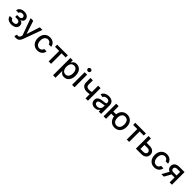

<svg xmlns="http://www.w3.org/2000/svg" viewBox="695 -3209 5867 5867"><g transform="rotate(45 3628.0 -275.5)"><path d="M39.1 -144.2H147.7Q148.8 -127.5 156.8 -114.5Q164.8 -101.6 178.3 -92.7Q191.8 -83.8 210.4 -79.2Q229 -74.6 251.4 -74.6Q297.2 -74.6 329.5 -94.1Q361.9 -113.6 361.9 -155.5Q361.9 -174 354.9 -189.3Q348 -204.5 335 -215.4Q322.1 -226.2 303.8 -232.2Q285.5 -238.3 262.8 -238.3H174V-321.7H262.8Q285.2 -321.7 302 -327.2Q318.9 -332.7 330.1 -342.3Q341.3 -351.9 346.9 -365.2Q352.6 -378.6 352.6 -393.8Q352.6 -410.5 346.6 -424.2Q340.6 -437.9 328.8 -447.6Q317.1 -457.4 300.2 -462.7Q283.4 -468 262.1 -468Q246.1 -468 228.5 -464.3Q210.9 -460.6 196 -452.4Q181.1 -444.2 171 -430.9Q160.9 -417.6 159.8 -398.8H52.6Q53.3 -433.2 68.9 -461.5Q84.5 -489.7 111.7 -509.9Q138.8 -530.2 176 -541.4Q213.1 -552.6 256.7 -552.6Q349.1 -552.6 401.6 -509.9Q454.9 -467 454.9 -399.9Q454.9 -377.1 447.8 -358.8Q440.7 -340.6 427.9 -326.3Q415.1 -312.1 397.4 -301.8Q379.6 -291.5 358.3 -285.2V-279.5Q384.6 -277.7 404.7 -266.9Q424.7 -256 438.6 -238.8Q452.4 -221.6 459.5 -199.2Q466.6 -176.8 466.6 -151.6Q466.6 -114.3 450.6 -84.2Q434.7 -54 406.1 -32.8Q377.5 -11.7 338.2 -0.4Q299 11 252.5 11Q207 11 168.5 0.2Q130 -10.7 101.7 -30.9Q73.5 -51.1 57 -79.9Q40.5 -108.7 39.1 -144.2Z M533.4 -545.5H647L785.2 -122.2H790.8L929 -545.5H1043L818.2 72.8Q794.4 137.1 751.8 170.8Q709.2 204.5 643.5 204.5Q619.7 204.5 600.1 200.8Q580.6 197.1 571 192.8L596.6 105.8Q618.3 112.6 640.3 112.6Q657.7 112.6 670.1 107.6Q682.5 102.6 691.6 93.6Q700.6 84.5 707.4 71.7Q714.1 58.9 719.8 43.3L733 7.1Z M1118.3 -270.2Q1118.3 -327.4 1134.4 -378.7Q1150.6 -430 1182.5 -468.8Q1214.5 -507.5 1261.9 -530Q1309.3 -552.6 1371.4 -552.6Q1418 -552.6 1457.4 -539.4Q1496.8 -526.3 1526.3 -502.1Q1555.8 -478 1574 -444.2Q1592.3 -410.5 1596.6 -369.3H1493.3Q1484.7 -407.7 1454.5 -435.4Q1424.4 -463.1 1373.2 -463.1Q1306.8 -463.1 1266.3 -411.9Q1225.5 -360.4 1225.5 -272.7Q1225.5 -249.3 1228.9 -225.9Q1232.2 -202.4 1239.7 -180.9Q1247.2 -159.4 1258.9 -140.8Q1270.6 -122.2 1286.9 -108.3Q1303.3 -94.5 1324.8 -86.6Q1346.2 -78.8 1373.2 -78.8Q1396 -78.8 1415.7 -85.2Q1435.4 -91.6 1451 -103.7Q1466.6 -115.8 1477.5 -133.2Q1488.3 -150.6 1493.3 -172.6H1596.6Q1592.3 -132.8 1574.9 -99.3Q1557.5 -65.7 1528.6 -41.2Q1499.6 -16.7 1460.2 -2.8Q1420.8 11 1372.5 11Q1311.4 11 1264.2 -10.7Q1217 -32.3 1184.5 -70.1Q1152 -108 1135.1 -159.3Q1118.3 -210.6 1118.3 -270.2Z M2140.3 -545.5V-453.8H1962.4V0H1858.7V-453.8H1680V-545.5Z M2252.5 -545.5H2356.2V-457H2365.1Q2370 -465.6 2376.8 -475.3Q2383.5 -485.1 2392 -496.4Q2400.6 -507.8 2412.5 -517.9Q2424.4 -528.1 2440.2 -535.9Q2456 -543.7 2476.2 -548.1Q2496.4 -552.6 2521.7 -552.6Q2587.4 -552.6 2639.6 -519.2Q2665.5 -502.5 2686.1 -478.3Q2706.7 -454.2 2721.1 -422.9Q2735.4 -391.7 2743.1 -353.9Q2750.7 -316.1 2750.7 -271.7Q2750.7 -184.3 2721.2 -120.4Q2691.1 -55.4 2640.6 -22.4Q2590.2 10.7 2522.7 10.7Q2494.7 10.7 2471.8 4.8Q2448.9 -1.1 2429.9 -12.8Q2410.9 -24.5 2395.1 -42.4Q2379.3 -60.4 2365.1 -84.9H2358.7V204.5H2252.5ZM2498.9 -79.9Q2534.8 -79.9 2561.8 -94.6Q2588.8 -109.4 2606.9 -135.3Q2625 -161.2 2634.2 -196.6Q2643.5 -231.9 2643.5 -272.7Q2643.5 -313.2 2634.4 -348Q2625.4 -382.8 2607.2 -408.2Q2589.1 -433.6 2562.1 -448Q2535.2 -462.4 2498.9 -462.4Q2471.9 -462.4 2451 -454.7Q2430 -447.1 2414.2 -433.8Q2398.4 -420.5 2387.4 -402.2Q2376.4 -383.9 2369.5 -362.9Q2362.6 -342 2359.6 -318.9Q2356.5 -295.8 2356.5 -272.7Q2356.5 -250 2359.7 -226.9Q2362.9 -203.8 2369.9 -182.4Q2376.8 -160.9 2387.8 -142.2Q2398.8 -123.6 2414.6 -109.7Q2430.4 -95.9 2451.3 -87.9Q2472.3 -79.9 2498.9 -79.9Z M2869.7 0V-545.5H2975.9V0ZM2856.2 -692.8Q2856.2 -706.7 2861.7 -718.2Q2867.2 -729.8 2876.4 -738.3Q2885.7 -746.8 2897.9 -751.6Q2910.2 -756.4 2923.3 -756.4Q2936.8 -756.4 2948.9 -751.6Q2960.9 -746.8 2970.2 -738.3Q2979.4 -729.8 2984.9 -718.2Q2990.4 -706.7 2990.4 -692.8Q2990.4 -679.3 2984.9 -667.8Q2979.4 -656.2 2970 -647.7Q2960.6 -639.2 2948.5 -634.4Q2936.4 -629.6 2923.3 -629.6Q2910.2 -629.6 2898.1 -634.4Q2886 -639.2 2876.8 -647.7Q2867.5 -656.2 2861.9 -667.8Q2856.2 -679.3 2856.2 -692.8Z M3118.6 -368.3V-546.5H3221.9V-368.3Q3221.9 -339.5 3230.1 -318.7Q3238.3 -297.9 3253.4 -284.6Q3268.5 -271.3 3290.3 -264.9Q3312.1 -258.5 3339.1 -258.5Q3370.4 -258.5 3398.1 -262.4Q3425.8 -266.3 3452.8 -273.8V-545.5H3556.5V0H3452.8V-181.5Q3426.8 -174.7 3398.6 -170.8Q3370.4 -166.9 3339.1 -166.9Q3238.6 -166.9 3178.3 -216.6Q3118.6 -266.3 3118.6 -368.3Z M3881.7 -317.1Q3918.7 -321.4 3944.8 -324.2Q3970.9 -327.1 3987.4 -331.5Q4003.9 -335.9 4011.7 -343.9Q4019.5 -351.9 4019.5 -366.5V-369Q4019.5 -416.9 3994.1 -441.8Q3968.8 -466.6 3915.8 -466.6Q3862.2 -466.6 3831.7 -443.2Q3800.8 -419.7 3789.1 -390.6L3689.3 -413.4Q3715.9 -487.6 3778.4 -520.2Q3840.6 -552.6 3914.4 -552.6Q3930.4 -552.6 3948.2 -550.8Q3965.9 -549 3983.8 -544.9Q4001.8 -540.8 4019.4 -534.1Q4036.9 -527.3 4052.9 -517Q4069.2 -506.7 4082.7 -492.5Q4096.2 -478.3 4105.8 -459.3Q4115.4 -440.3 4120.7 -416.2Q4126.1 -392 4126.1 -362.2V0H4022.4V-74.6H4018.1Q4002.8 -44.4 3963.8 -16Q3925.1 12.1 3856.9 12.1Q3818.2 12.1 3784.4 1.2Q3750.7 -9.6 3725.9 -30.7Q3701 -51.8 3686.8 -82.9Q3672.6 -114 3672.6 -154.1Q3672.6 -185.4 3680.9 -208.6Q3689.3 -231.9 3704 -248.9Q3718.8 -266 3738.6 -277.7Q3758.5 -289.4 3781.8 -297.1Q3805 -304.7 3830.6 -309.3Q3856.2 -313.9 3881.7 -317.1ZM3776.6 -152.7Q3776.6 -131 3785.5 -115.8Q3794.4 -100.5 3809.1 -91.1Q3823.9 -81.7 3842.3 -77.4Q3860.8 -73.2 3880 -73.2Q3913.4 -73.2 3939.3 -83.5Q3965.2 -93.8 3983.1 -110.8Q4001.1 -127.8 4010.5 -150.2Q4019.9 -172.6 4019.9 -196.7V-267Q4016.3 -263.5 4007.1 -260.1Q3997.9 -256.7 3985.6 -253.9Q3973.4 -251.1 3959.3 -248.6Q3945.3 -246.1 3932 -244.1Q3918.7 -242.2 3907.1 -240.6Q3895.6 -239 3888.5 -237.9Q3843 -232.6 3809.7 -213.8Q3776.6 -195.3 3776.6 -152.7Z M4231.2 -545.5H4337.4V-314.6H4458.5Q4464.5 -368.6 4484.7 -412.5Q4505 -456.3 4537.3 -487.6Q4569.6 -518.8 4612.9 -535.7Q4656.2 -552.6 4708.1 -552.6Q4769.2 -552.6 4816.2 -530.7Q4863.3 -508.9 4895.4 -470.9Q4927.6 -432.9 4944.1 -381.4Q4960.6 -329.9 4960.6 -270.6Q4960.6 -213.4 4944.4 -162.3Q4928.3 -111.2 4896.7 -72.6Q4865.1 -34.1 4817.8 -11.5Q4770.6 11 4708.1 11Q4656.6 11 4613.8 -5.7Q4571 -22.4 4538.7 -52.9Q4506.4 -83.5 4486 -126.6Q4465.6 -169.7 4458.8 -222.3H4337.4V0H4231.2ZM4559.7 -270.6Q4559.7 -235.4 4567.5 -201.3Q4575.3 -167.3 4592.9 -140.3Q4610.4 -113.3 4638.8 -96.6Q4667.3 -79.9 4708.1 -79.9Q4748.6 -79.9 4776.8 -96.1Q4805 -112.2 4822.8 -138.8Q4840.6 -165.5 4848.5 -199.9Q4856.5 -234.4 4856.5 -270.6Q4856.5 -294 4853.2 -317.3Q4849.8 -340.6 4842.5 -361.9Q4835.2 -383.2 4823.7 -401.6Q4812.1 -420.1 4795.6 -433.6Q4779.1 -447.1 4757.5 -454.7Q4735.8 -462.4 4708.1 -462.4Q4656.6 -462.4 4624.3 -436.4Q4608 -423.3 4595.7 -405.5Q4583.5 -387.8 4575.5 -366.5Q4567.5 -345.2 4563.6 -321Q4559.7 -296.9 4559.7 -270.6Z M5515.6 -545.5V-453.8H5337.7V0H5234V-453.8H5055.4V-545.5Z M5627.8 -545.5H5731.9V-358H5866.1Q5966.3 -358 6020.2 -308.2Q6074.2 -258.5 6074.2 -180Q6074.2 -141.7 6060.5 -108.8Q6046.9 -76 6020.2 -51.7Q5993.6 -27.3 5954.9 -13.7Q5916.2 0 5866.1 0H5627.8ZM5731.9 -91.6H5866.1Q5885.3 -91.6 5904.1 -96.9Q5922.9 -102.3 5937.7 -112.9Q5952.4 -123.6 5961.6 -139.6Q5970.9 -155.5 5970.9 -176.8Q5970.9 -198.9 5962.2 -215.7Q5953.5 -232.6 5938.7 -243.8Q5924 -255 5905.2 -260.7Q5886.4 -266.3 5866.1 -266.3H5731.9Z M6168.7 -270.2Q6168.7 -327.4 6184.8 -378.7Q6201 -430 6233 -468.8Q6264.9 -507.5 6312.3 -530Q6359.7 -552.6 6421.9 -552.6Q6468.4 -552.6 6507.8 -539.4Q6547.2 -526.3 6576.7 -502.1Q6606.2 -478 6624.5 -444.2Q6642.8 -410.5 6647 -369.3H6543.7Q6535.2 -407.7 6505 -435.4Q6474.8 -463.1 6423.7 -463.1Q6357.2 -463.1 6316.8 -411.9Q6275.9 -360.4 6275.9 -272.7Q6275.9 -249.3 6279.3 -225.9Q6282.7 -202.4 6290.1 -180.9Q6297.6 -159.4 6309.3 -140.8Q6321 -122.2 6337.4 -108.3Q6353.7 -94.5 6375.2 -86.6Q6396.7 -78.8 6423.7 -78.8Q6446.4 -78.8 6466.1 -85.2Q6485.8 -91.6 6501.4 -103.7Q6517 -115.8 6527.9 -133.2Q6538.7 -150.6 6543.7 -172.6H6647Q6642.8 -132.8 6625.4 -99.3Q6608 -65.7 6579 -41.2Q6550.1 -16.7 6510.7 -2.8Q6471.2 11 6422.9 11Q6361.9 11 6314.6 -10.7Q6267.4 -32.3 6234.9 -70.1Q6202.4 -108 6185.5 -159.3Q6168.7 -210.6 6168.7 -270.2Z M6728.3 0 6855.8 -228.7Q6805.8 -247.2 6779.5 -285Q6753.2 -322.8 6753.2 -377.8Q6753.2 -455.3 6807.5 -500.4Q6861.2 -545.5 6955.6 -545.5H7186.1V0H7086.3V-213.4H6956L6837 0ZM6948.5 -299.4H7086.3V-454.9H6955.6Q6932.2 -454.9 6913.9 -449.2Q6895.6 -443.5 6883 -433.2Q6870.4 -422.9 6863.8 -408.6Q6857.2 -394.2 6857.2 -376.4Q6857.2 -359 6863.3 -344.8Q6869.3 -330.6 6881 -320.5Q6892.8 -310.4 6909.8 -304.9Q6926.8 -299.4 6948.5 -299.4Z"/></g></svg>

Font: Inter P Medium
Style: Regular
Weight: 500
Designer: Rasmus Andersson
Foundry: rsms
Version: Version 3.018;git-588b23468